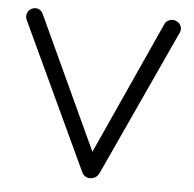

<svg xmlns="http://www.w3.org/2000/svg" viewBox="-45 -594 646 640"><g transform="rotate(5 278.5 -274.0)"><path d="M278 1Q259 1 250 -20L22 -508Q18 -519 22 -529.5Q26 -540 37 -545Q48 -550 58.5 -546Q69 -542 74 -531L298 -47H261L481 -532Q486 -543 497.5 -547Q509 -551 520 -546Q531 -541 535.5 -530.5Q540 -520 535 -509L310 -20Q300 1 278 1Z"/></g></svg>

Font: ComfortaaLight
Style: Regular
Weight: 300
Designer: Johan Aakerlund
Foundry: Johan Aakerlund
Version: Version 3.104; ttfautohint (v1.8.1.43-b0c9)